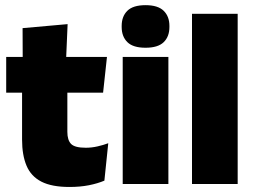

<svg xmlns="http://www.w3.org/2000/svg" viewBox="-20 -713 987 744"><path d="M249 11.5Q180.5 11.5 140.2 -9.2Q100 -30 82.8 -71Q65.5 -112 65.5 -172V-436H241V-202Q241 -170 255.5 -155.2Q270 -140.5 312.5 -140.5Q335.5 -140.5 358.2 -145.8Q381 -151 399.5 -158L384.5 -13Q358.5 -2 324.5 4.8Q290.5 11.5 249 11.5ZM379.5 -354H4V-492.5H394.5ZM236 -480.5H68L67.5 -604L242 -619.5Z M632.5 0H455.5V-492.5H632.5ZM544 -528Q495.5 -528 473.5 -549.8Q451.5 -571.5 451.5 -608.5V-612.5Q451.5 -649.5 473.5 -671.2Q495.5 -693 544 -693Q592 -693 614.2 -671.2Q636.5 -649.5 636.5 -612.5V-608.5Q636.5 -571 614.2 -549.5Q592 -528 544 -528Z M901 0H724V-659.5H901Z"/></svg>

Font: Anek Kannada ExtraBold
Style: Regular
Weight: 800
Version: Version 1.003